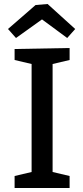

<svg xmlns="http://www.w3.org/2000/svg" viewBox="-20 -940 416 960"><path d="M60 -750 20 -795 158 -915 218 -920 356 -795 316 -750 190 -843ZM53 0V-60L138 -80V-620L53 -640V-695L328 -700V-640L243 -620V-80L328 -60V0Z"/></svg>

Font: Bitter
Style: Regular
Weight: 400
Designer: Sol Matas
Foundry: Sol Matas
Version: Version 1.300;PS 001.300;hotconv 1.0.70;makeotf.lib2.5.58329